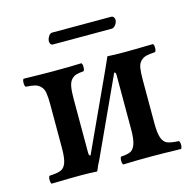

<svg xmlns="http://www.w3.org/2000/svg" viewBox="-90 -674 782 769"><g transform="rotate(-15 301.0 -290.0)"><path d="M211.9 -66.9 359.9 -388.2Q378.4 -428.7 379.9 -433.1Q408.2 -431.2 448.2 -431.2Q486.8 -431.2 568.8 -433.1Q573.2 -428.7 573.2 -416.5Q573.2 -404.3 568.8 -399.9Q543.5 -398.4 530.8 -395Q518.1 -391.6 508.1 -381.6Q498 -371.6 495.1 -353.8Q492.2 -335.9 492.2 -304.2V-126Q492.2 -84 499.3 -64.5Q506.3 -44.9 521 -38.6Q535.6 -32.2 568.8 -30.8Q573.2 -26.4 573.2 -14.4Q573.2 -2.4 568.8 2Q488.8 0 448.2 0Q375 0 329.1 2Q324.7 -2.4 324.7 -14.4Q324.7 -26.4 329.1 -30.8Q355.5 -32.2 368.4 -38.3Q381.3 -44.4 388.7 -64.7Q396 -85 396 -126V-351.1Q396 -362.8 389.2 -362.8L241.2 -41Q230.5 -21.5 221.2 2Q192.9 0 152.8 0Q112.3 0 32.2 2Q27.8 -2.4 27.8 -14.4Q27.8 -26.4 32.2 -30.8Q65.4 -32.2 80.1 -38.6Q94.7 -44.9 101.8 -64.5Q108.9 -84 108.9 -126V-304.2Q108.9 -335.9 106 -353.8Q103 -371.6 93 -381.6Q83 -391.6 70.3 -395Q57.6 -398.4 32.2 -399.9Q27.8 -404.3 27.8 -416.5Q27.8 -428.7 32.2 -433.1Q110.4 -431.2 152.8 -431.2Q226.1 -431.2 272 -433.1Q276.4 -428.7 276.4 -416.5Q276.4 -404.3 272 -399.9Q252 -398.4 241 -395Q230 -391.6 220.9 -381.8Q211.9 -372.1 208.5 -353.5Q205.1 -335 205.1 -304.2V-79.1Q205.1 -66.9 211.9 -66.9ZM424.8 -535.2H181.2Q175.3 -535.2 172.1 -540Q168.9 -544.9 168.9 -550.8Q168.9 -561 175.5 -571.5Q182.1 -582 190.9 -582H435.1Q441.9 -582 445.6 -576.7Q449.2 -571.3 449.2 -565.9Q449.2 -556.2 441.7 -545.7Q434.1 -535.2 424.8 -535.2Z"/></g></svg>

Font: Common Serif Medium
Style: Regular
Weight: 500
Designer: Philipp H. Poll, Khaled Hosny
Foundry: Stefan Peev, Context Ltd.
Version: Version 1.026